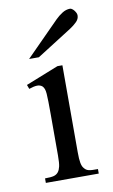

<svg xmlns="http://www.w3.org/2000/svg" viewBox="-67 -557 349 595"><g transform="rotate(-10 108.0 -259.5)"><path d="M28.8 0V-14.2Q47.4 -14.2 56.4 -16.6Q65.4 -19 70.8 -25.9Q75.7 -32.2 78.1 -42.7Q80.6 -53.2 80.6 -77.1V-208Q80.6 -231 80.3 -246.3Q80.1 -261.7 79.3 -271.5Q78.6 -281.2 76.4 -286.9Q74.2 -292.5 70.8 -295.9Q64 -301.8 54.2 -301.5Q44.4 -301.3 28.8 -295.9L23.9 -309.1L127 -350.1H142.6V-77.1Q142.6 -54.2 144.8 -43Q147 -31.7 151.4 -26.4Q154.8 -22 158.2 -19.5Q161.6 -17.1 166.5 -15.9Q171.4 -14.6 178.2 -14.4Q185.1 -14.2 195.3 -14.2V0ZM215.8 -494.1Q215.8 -482.9 206.5 -473.9Q197.3 -464.8 185.1 -457L75.2 -387.2H44.4L149.9 -493.7Q159.7 -503.4 171.6 -511Q183.6 -518.6 196.3 -518.6Q199.2 -518.6 202.6 -516.1Q206.1 -513.7 209 -510Q211.9 -506.3 213.9 -502.2Q215.8 -498 215.8 -494.1Z"/></g></svg>

Font: Surma
Style: Regular
Weight: 400
Designer: Sue Lloyd-Williams
Foundry: Sylheti Translation And Research
Version: Version 3.000